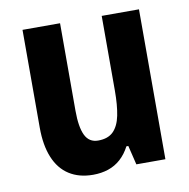

<svg xmlns="http://www.w3.org/2000/svg" viewBox="-67 -613 680 690"><g transform="rotate(-10 272.5 -268.5)"><path d="M484 -547V0H378L361 -70H354Q340 -43 320 -25Q300 -7 274.5 1.5Q249 10 219 10Q168 10 132 -13Q96 -36 77.5 -81Q59 -126 59 -190V-547H196V-228Q196 -168 210.5 -138Q225 -108 258 -108Q294 -108 313.5 -127.5Q333 -147 340.5 -184Q348 -221 348 -275V-547Z"/></g></svg>

Font: Noto Sans Khmer Condensed
Style: Bold
Weight: 700
Width: 3
Designer: Danh Hong and the Monotype Design Team
Foundry: Monotype Imaging Inc.
Version: Version 2.004